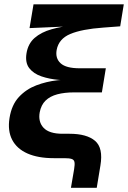

<svg xmlns="http://www.w3.org/2000/svg" viewBox="-20 -748 605 908"><path d="M315.5 140.1 330.6 51.7Q334.3 29.6 332.2 18.6Q330.2 7.5 319.1 3.8Q308 0 283.9 0H234.1Q160.2 0 110 -22.1Q59.7 -44.3 37.6 -86.8Q15.5 -129.3 25 -189.7Q35 -252.3 69.4 -289.3Q103.8 -326.2 151.7 -344.4Q199.6 -362.6 251.4 -368.3Q303.3 -373.9 348 -373.9L346.9 -366.3Q303.4 -366.3 258.1 -370.2Q212.9 -374.2 175.8 -386.9Q138.7 -399.6 118.5 -425.5Q98.4 -451.5 105.2 -495Q112.4 -541.2 143.5 -568.5Q174.7 -595.8 223.7 -609.6Q272.6 -623.5 332.7 -629.3L336.4 -624.5L119.7 -615.1L138.5 -727.5H565.4L548.4 -623.5L468.7 -617.5Q367.1 -610.3 312.4 -587.3Q257.7 -564.2 248 -512Q240.8 -472.5 266.6 -448.8Q292.4 -425.1 356.9 -425.1H480.5L461.8 -311.1H330.7Q285.4 -311.1 251 -302Q216.7 -292.9 195.5 -272.3Q174.4 -251.7 167.8 -217Q159.7 -172 186 -143.7Q212.4 -115.4 276 -115.4H308.9Q390.3 -115.4 429.6 -81.9Q468.8 -48.4 454.9 34.7L437.5 140.1Z"/></svg>

Font: Adwaita Sans
Style: Italic
Weight: 400
Italic angle: -9.39999°
Designer: Rasmus Andersson
Foundry: rsms
Version: Version 4.001;git-9221beed3